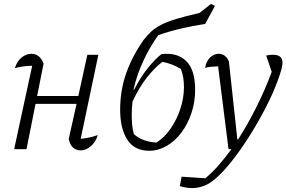

<svg xmlns="http://www.w3.org/2000/svg" viewBox="-20 -760 1459 978"><path d="M52 0 144 -425Q94 -424 56 -413Q66 -447 89.5 -466.5Q113 -486 140 -486Q183 -486 202 -436L169 -271H379L425 -481H481L391 -53Q437 -57 478 -72Q468 -37 443 -15.5Q418 6 391 6Q343 6 330 -52L370 -231H161L115 0Z M740 8Q665 8 628.5 -48.5Q592 -105 592 -201Q592 -300 623 -387.5Q654 -475 712 -557Q730 -581 751 -600Q772 -619 802.5 -634.5Q833 -650 879.5 -664Q926 -678 996 -694L1055 -740L1075 -730L1025 -638Q964 -629 902 -614.5Q840 -600 786 -581Q741 -517 709 -447.5Q677 -378 660 -304L663 -303Q699 -372 735 -416Q771 -460 802 -484Q882 -494 928 -449.5Q974 -405 974 -303Q974 -240 955 -183.5Q936 -127 903.5 -84Q871 -41 828.5 -16.5Q786 8 740 8ZM651 -174Q651 -150 653 -125.5Q655 -101 662 -77Q683 -57 714 -46Q745 -35 777 -34Q817 -59 849 -105Q881 -151 899 -206.5Q917 -262 917 -316Q917 -341 913.5 -364Q910 -387 901 -409Q881 -421 856 -431Q831 -441 807 -445Q770 -417 730.5 -368Q691 -319 655 -243Q653 -226 652 -209Q651 -192 651 -174ZM733 -15Q744 -18 754 -22Z M1144 0 1091 -422Q1064 -421 1050.5 -419.5Q1037 -418 1025 -414Q1029 -446 1049 -466Q1069 -486 1094 -486Q1129 -486 1146 -447L1189 -50H1193Q1241 -125 1285.5 -213.5Q1330 -302 1364 -394L1336 -477Q1350 -481 1371 -481Q1419 -481 1419 -441Q1419 -420 1404 -376Q1384 -315 1351.5 -248Q1319 -181 1280 -115Q1241 -49 1200 8.5Q1159 66 1120 108.5Q1081 151 1050 171Q1006 198 959 198Q929 198 896 188L905 140L1026 148Q1059 121 1092.5 83Q1126 45 1159 -1Z"/></svg>

Font: Piazzolla Light
Style: Italic
Weight: 300
Italic angle: -11.3°
Designer: Juan Pablo del Peral
Foundry: Huerta Tipografica
Version: Version 1.330